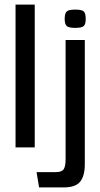

<svg xmlns="http://www.w3.org/2000/svg" viewBox="-20 -645 438 840"><path d="M48 -625H132V0H48ZM151 175 140 108H224Q250 108 258.5 95.5Q267 83 267 52V-470H351V74Q351 124 331 149.5Q311 175 258 175ZM309 -523Q280 -523 271.5 -531.5Q263 -540 263 -562Q263 -586 271.5 -594.5Q280 -603 309 -603Q339 -603 347 -594.5Q355 -586 355 -562Q355 -540 347 -531.5Q339 -523 309 -523Z"/></svg>

Font: Smooch Sans Thin SemiBold
Style: Regular
Weight: 600
Version: Version 1.010